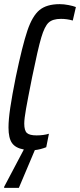

<svg xmlns="http://www.w3.org/2000/svg" viewBox="-22 -716 386 926"><path d="M344 -682 329 -617Q301 -625 272 -625Q232 -625 212.5 -607Q193 -589 177 -535Q161 -481 133 -344Q112 -239 103.5 -191Q95 -143 95 -120Q95 -86 108 -74.5Q121 -63 154 -63Q188 -63 214 -71L201 -6Q173 5 146 8L69 190H-2V185L93 5Q53 -2 36 -26Q19 -50 19 -101Q19 -139 27.5 -196.5Q36 -254 54 -344Q86 -497 110 -568Q134 -639 168.5 -667.5Q203 -696 266 -696Q286 -696 309 -691.5Q332 -687 344 -682Z"/></svg>

Font: Saira Ultra Condensed Medium
Style: Italic
Weight: 500
Width: 1
Italic angle: -12°
Designer: Hector Gatti with collaboration of the Omnibus-Type team
Foundry: Omnibus-Type
Version: Version 1.001; ttfautohint (v1.8)